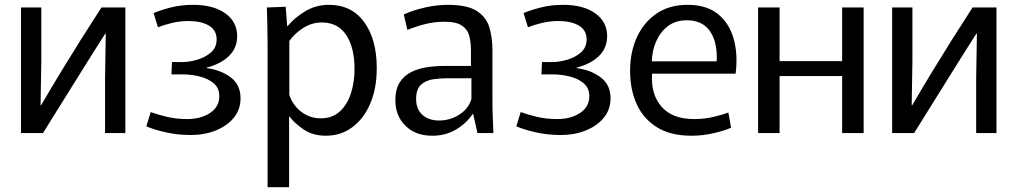

<svg xmlns="http://www.w3.org/2000/svg" viewBox="-20 -551 4215 795"><path d="M67 0V-520H151V-299L148 -115H150Q195 -192 234.5 -257Q274 -322 314 -385.5Q354 -449 400 -520H499V0H415V-231L418 -412H416Q376 -350 308.5 -241.5Q241 -133 158 0Z M770 8Q714 8 664.5 -3.5Q615 -15 586 -28L604 -87Q631 -77 670 -67.5Q709 -58 755 -58Q811 -58 849.5 -83Q888 -108 888 -153Q888 -187 864.5 -206.5Q841 -226 806 -234.5Q771 -243 738 -243H690L692 -294H736Q763 -294 796 -303.5Q829 -313 853 -333.5Q877 -354 877 -388Q877 -426 845 -445Q813 -464 760 -464Q725 -464 692 -456Q659 -448 634 -438L616 -497Q647 -510 689 -520.5Q731 -531 780 -531Q863 -531 912.5 -496Q962 -461 962 -401Q962 -353 929 -320Q896 -287 836 -271V-269Q895 -261 935.5 -230.5Q976 -200 976 -144Q976 -98 948.5 -64Q921 -30 874 -11Q827 8 770 8Z M1088 -365Q1088 -406 1087 -445.5Q1086 -485 1085 -520L1163 -523L1169 -443H1171Q1200 -478 1244 -504.5Q1288 -531 1342 -531Q1436 -531 1488 -459.5Q1540 -388 1540 -269Q1540 -185 1513 -122Q1486 -59 1438.5 -24Q1391 11 1330 11Q1276 11 1238 -14.5Q1200 -40 1179 -68H1177V224H1088ZM1308 -61Q1356 -61 1387 -89.5Q1418 -118 1433 -164.5Q1448 -211 1448 -265Q1448 -354 1413.5 -406Q1379 -458 1312 -458Q1271 -458 1234.5 -434.5Q1198 -411 1178 -381V-158Q1185 -135 1202.5 -112.5Q1220 -90 1247 -75.5Q1274 -61 1308 -61Z M1770 11Q1700 11 1658.5 -30.5Q1617 -72 1617 -136Q1617 -181 1634.5 -209Q1652 -237 1681.5 -252Q1711 -267 1747 -272.5Q1783 -278 1820 -278H1930V-342Q1930 -374 1923.5 -401Q1917 -428 1893.5 -444.5Q1870 -461 1820 -461Q1779 -461 1739.5 -451Q1700 -441 1667 -427L1652 -491Q1691 -509 1740 -520Q1789 -531 1834 -531Q1914 -531 1953.5 -506Q1993 -481 2006 -438.5Q2019 -396 2019 -344V-128Q2019 -98 2020.5 -63Q2022 -28 2023 0H1957L1939 -80H1938Q1911 -40 1868 -14.5Q1825 11 1770 11ZM1798 -52Q1844 -52 1882 -76.5Q1920 -101 1932 -141V-227H1832Q1805 -227 1775 -223Q1745 -219 1724 -201Q1703 -183 1703 -141Q1703 -99 1729 -75.5Q1755 -52 1798 -52Z M2302 8Q2246 8 2196.5 -3.5Q2147 -15 2118 -28L2136 -87Q2163 -77 2202 -67.5Q2241 -58 2287 -58Q2343 -58 2381.5 -83Q2420 -108 2420 -153Q2420 -187 2396.5 -206.5Q2373 -226 2338 -234.5Q2303 -243 2270 -243H2222L2224 -294H2268Q2295 -294 2328 -303.5Q2361 -313 2385 -333.5Q2409 -354 2409 -388Q2409 -426 2377 -445Q2345 -464 2292 -464Q2257 -464 2224 -456Q2191 -448 2166 -438L2148 -497Q2179 -510 2221 -520.5Q2263 -531 2312 -531Q2395 -531 2444.5 -496Q2494 -461 2494 -401Q2494 -353 2461 -320Q2428 -287 2368 -271V-269Q2427 -261 2467.5 -230.5Q2508 -200 2508 -144Q2508 -98 2480.5 -64Q2453 -30 2406 -11Q2359 8 2302 8Z M2843 11Q2757 11 2701 -23.5Q2645 -58 2617 -118.5Q2589 -179 2589 -258Q2589 -335 2617 -396.5Q2645 -458 2698 -494.5Q2751 -531 2827 -531Q2905 -531 2952 -493.5Q2999 -456 3017.5 -391.5Q3036 -327 3026 -246H2680Q2674 -162 2718.5 -110Q2763 -58 2854 -58Q2897 -58 2934.5 -67Q2972 -76 2996 -85L3007 -22Q2977 -9 2932.5 1Q2888 11 2843 11ZM2824 -467Q2778 -467 2746.5 -443.5Q2715 -420 2697.5 -381Q2680 -342 2679 -297H2947Q2948 -302 2948 -306Q2948 -310 2948 -313Q2948 -384 2917 -425.5Q2886 -467 2824 -467Z M3119 -520H3208V-298H3467V-520H3556V0H3467V-236H3208V0H3119Z M3674 0V-520H3758V-299L3755 -115H3757Q3802 -192 3841.5 -257Q3881 -322 3921 -385.5Q3961 -449 4007 -520H4106V0H4022V-231L4025 -412H4023Q3983 -350 3915.5 -241.5Q3848 -133 3765 0Z"/></svg>

Font: Murecho
Style: Regular
Weight: 400
Designer: Neil Summerour
Foundry: Positype
Version: Version 1.010; ttfautohint (v1.8.3)